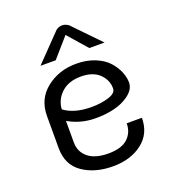

<svg xmlns="http://www.w3.org/2000/svg" viewBox="-133 -820 850 939"><g transform="rotate(-20 291.5 -350.5)"><path d="M295.8 -666.7 208.3 -566.7H129.2L254.2 -695.8Q270.8 -716.7 295.8 -716.7Q306.7 -716.7 317.1 -711.7Q327.5 -706.7 332.5 -701.7L337.5 -695.8L462.5 -566.7H383.3ZM295.8 -516.7Q350 -516.7 392.9 -499.2Q435.8 -481.7 460 -454.6Q484.2 -427.5 496.2 -398.3Q508.3 -369.2 508.3 -341.7Q508.3 -298.3 450 -265.8Q391.7 -233.3 295.8 -233.3Q219.2 -233.3 154.2 -270.8V-158.3Q154.2 -110 190.4 -80Q226.7 -50 295.8 -50Q364.2 -50 396.7 -80.4Q429.2 -110.8 429.2 -158.3H508.3Q508.3 -75.8 447.9 -29.6Q387.5 16.7 295.8 16.7Q201.7 16.7 138.3 -27.1Q75 -70.8 75 -158.3V-325Q75 -413.3 140.4 -465Q205.8 -516.7 295.8 -516.7ZM154.2 -330.8Q206.7 -291.7 295.8 -291.7Q345.8 -291.7 385.4 -304.2Q425 -316.7 425 -341.7Q425 -385.8 391.7 -417.9Q358.3 -450 295.8 -450Q231.7 -450 194.2 -415Q156.7 -380 154.2 -330.8Z"/></g></svg>

Font: BoonBaan
Style: Regular
Weight: 400
Designer: Sungsit Sawaiwan
Foundry: FontUni
Version: Version 2.0